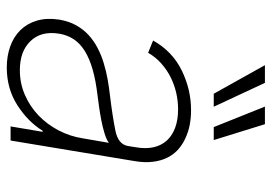

<svg xmlns="http://www.w3.org/2000/svg" viewBox="-142 -678 832 589"><g transform="rotate(90 274.5 -384.0)"><path d="M40.8 -150.2Q45.8 -179 58.1 -201Q70.3 -223 87.9 -239.2Q105.5 -255.3 127.3 -266.7Q149.1 -278.1 173.5 -285.5Q197.8 -293 223.5 -297.6Q249.3 -302.2 274.5 -305Q306.8 -308.9 333.1 -313Q359.4 -317.1 380.7 -321.4Q424 -329.9 428.6 -361.2L432.2 -383.9Q437.5 -413.7 432.4 -437.7Q427.2 -461.6 412.3 -478.5Q397.4 -495.4 373 -504.6Q348.7 -513.8 315.7 -513.8Q290.1 -513.8 264.9 -508Q239.7 -502.1 216.8 -490.6Q193.9 -479 174.7 -461.8Q155.5 -444.6 142.4 -421.9L104.8 -437.1Q137.8 -496.1 196.4 -524.9Q255 -553.6 318.2 -553.6Q342.7 -553.6 364.3 -549.4Q386 -545.1 406.2 -535.5Q425.8 -526.3 440.9 -512.3Q456 -498.2 465 -479Q474.1 -459.9 476.9 -435.4Q479.8 -410.9 474.8 -381L411.6 0H368.3L384.9 -98.4H381.7Q354 -53.3 302.9 -20.6Q252.5 11.7 187.5 11.7Q152.3 11.7 122.7 1.1Q93 -9.6 72.8 -30.2Q52.6 -50.8 43.7 -81Q34.8 -111.2 40.8 -150.2ZM106.9 -60.7Q138.1 -28.4 195.7 -28.4Q236.2 -28.4 271.7 -43.9Q307.2 -59.3 334.7 -85.8Q362.2 -112.2 380.5 -147.2Q398.8 -182.2 404.8 -221.2L418.7 -301.5Q408 -293.7 389 -288Q370 -282.3 348.9 -278.2Q327.8 -274.1 307.4 -271.3Q286.9 -268.5 273.1 -266.7Q228 -261.4 194.2 -251.8Q160.5 -242.2 137.3 -227.8Q114 -213.4 101 -193.9Q88.1 -174.4 83.8 -148.8Q74.9 -93.4 106.9 -60.7ZM180.4 -780.2H234.7L307.9 -623.2H268.1ZM307.5 -780.2H361.5L410.2 -623.2H370.4Z"/></g></svg>

Font: Inter P Extra Light
Style: Italic
Weight: 200
Italic angle: 9.39999°
Designer: Rasmus Andersson
Foundry: rsms
Version: Version 3.018;git-588b23468